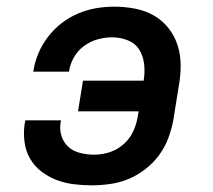

<svg xmlns="http://www.w3.org/2000/svg" viewBox="-20 -548 640 576"><path d="M255 8Q227 8 200 4.5Q173 1 148.5 -8.5Q124 -18 103.5 -34Q83 -50 70 -72.5Q57 -95 53.5 -122.5Q50 -150 54 -177L56 -187H163L162 -182Q158 -160 164.5 -140Q171 -120 185.5 -107Q200 -94 221 -89Q242 -84 263 -84Q287 -84 310.5 -92Q334 -100 352.5 -117Q371 -134 381 -157Q391 -180 394 -203L396 -214H214L229 -306H411Q415 -330 412.5 -354.5Q410 -379 398 -398.5Q386 -418 363.5 -427Q341 -436 316 -436Q295 -436 273 -430Q251 -424 232 -410Q213 -396 201.5 -375.5Q190 -355 187 -334V-333H80V-334Q84 -361 95 -387.5Q106 -414 124 -437.5Q142 -461 165.5 -479Q189 -497 215.5 -508Q242 -519 269 -523.5Q296 -528 323 -528Q355 -528 385.5 -522Q416 -516 441.5 -501.5Q467 -487 485.5 -463.5Q504 -440 513 -411.5Q522 -383 522 -351.5Q522 -320 516 -288L500 -188Q495 -161 485 -134Q475 -107 457.5 -83Q440 -59 416 -40.5Q392 -22 365.5 -11Q339 0 310.5 4Q282 8 255 8Z"/></svg>

Font: Iosevka SmBd Ex Obl
Style: Regular
Weight: 600
Width: 7
Italic angle: -9°
Monospace: yes
Designer: Belleve Invis
Foundry: Belleve Invis
Version: Version 32.5.0; ttfautohint (v1.8.4)